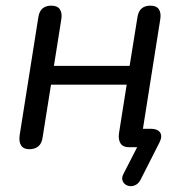

<svg xmlns="http://www.w3.org/2000/svg" viewBox="-20 -513 651 669"><path d="M535.1 -15.4 469.7 113.4Q463.3 125.6 453.6 130.9Q443.9 136.3 433.7 135.6Q423.5 134.8 415.9 129Q408.4 123.1 406.2 113.6Q404.1 104.1 410.9 91.5L470.7 -25L470.2 0H429Q409.1 0 400.4 -12.8Q391.7 -25.7 394.5 -48L421.4 -217.9H157.7L128.3 -33.3Q125.4 -12.9 113.5 -3Q101.7 6.9 82.2 6.9Q62.3 6.9 53.9 -5.7Q45.4 -18.3 48.3 -40.6L113.7 -453.6Q117.1 -474.4 128.7 -483.9Q140.3 -493.3 158.8 -493.3Q179.7 -493.3 188.4 -480.9Q197.1 -468.5 193.7 -446.3L167.9 -283.6H431.7L459 -453.6Q462.4 -474.4 474 -483.9Q485.6 -493.3 504 -493.3Q524.9 -493.3 533.4 -480.9Q541.9 -468.5 538.5 -446.3L473.6 -36.3L465.7 -64.3H505.9Q528.8 -64.3 537.8 -51.3Q546.9 -38.4 535.1 -15.4Z"/></svg>

Font: Nunito Variable Extra Light
Style: Italic
Weight: 200
Italic angle: -9°
Designer: Vernon Adams
Foundry: Vernon Adams
Version: Version 3.602